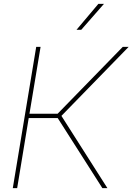

<svg xmlns="http://www.w3.org/2000/svg" viewBox="-20 -969 683 989"><path d="M45.9 0 166.5 -727.5H189L131.8 -383.3H276.9L612.3 -727.5H642.6L296.4 -372.1L533.2 0H507.3L277.3 -360.8H127.9L68.4 0ZM374 -815.4 486.8 -949.2H515.6L398.4 -815.4Z"/></svg>

Font: Inter 28pt Thin
Style: Italic
Weight: 250
Italic angle: -9.3988°
Designer: Rasmus Andersson
Foundry: rsms
Version: Version 4.001;git-66647c0bb